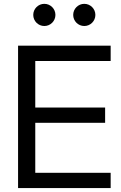

<svg xmlns="http://www.w3.org/2000/svg" viewBox="-20 -961 620 981"><path d="M72.3 0H545.4V-78.1H160.2V-333.5H517.1V-411.6H160.2V-649.4H545.4V-727.5H72.3ZM410.6 -828.1C441.9 -828.1 467.3 -853.5 467.3 -884.8C467.3 -916 441.9 -941.4 410.6 -941.4C379.4 -941.4 354 -916 354 -884.8C354 -853.5 379.4 -828.1 410.6 -828.1ZM206.5 -828.1C237.8 -828.1 263.2 -853.5 263.2 -884.8C263.2 -916 237.8 -941.4 206.5 -941.4C175.3 -941.4 149.9 -916 149.9 -884.8C149.9 -853.5 175.3 -828.1 206.5 -828.1Z"/></svg>

Font: Raveo Display Display
Style: Regular
Weight: 400
Designer: Jakub Foglar, Rasmus Andersson (Inter)
Foundry: Jakubfoglar.com
Version: Version 1.100;Glyphs 3.2.3 (3260)